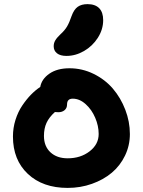

<svg xmlns="http://www.w3.org/2000/svg" viewBox="-20 -960 695 934"><path d="M303.2 -688Q273.4 -688 257.3 -700.7Q241.2 -713.4 241.2 -734.9Q241.2 -750.5 248.8 -763.4Q256.3 -776.4 273.9 -793Q294.9 -812 306.2 -831.1Q317.4 -850.1 328.1 -881.8Q339.8 -914.1 358.2 -927Q376.5 -939.9 405.8 -939.9Q442.9 -939.9 462.4 -920.2Q481.9 -900.4 481.9 -861.8Q481.9 -816.9 456.1 -776.4Q430.2 -735.8 388.9 -711.9Q347.7 -688 303.2 -688ZM309.1 -45.9Q188 -45.9 115.5 -114Q43 -182.1 43 -295.9Q43 -337.9 55.4 -377.2Q67.9 -416.5 88.4 -446.8Q108.9 -477.1 130.6 -499.3Q152.3 -521.5 175.8 -537.1Q182.6 -575.7 220.5 -601.8Q258.3 -627.9 317.9 -627.9Q379.9 -627.9 435.5 -600.6Q491.2 -573.2 529.3 -528.6Q567.4 -483.9 589.6 -426Q611.8 -368.2 611.8 -308.1Q611.8 -252 588.1 -202.9Q564.5 -153.8 523.7 -119.6Q482.9 -85.4 427.2 -65.7Q371.6 -45.9 309.1 -45.9ZM193.8 -298.8Q193.8 -248.5 225.3 -219.2Q256.8 -189.9 309.1 -189.9Q372.1 -189.9 416 -223.9Q460 -257.8 460 -308.1Q460 -347.7 443.1 -387.2Q426.3 -426.8 396.7 -453.4Q367.2 -480 334 -480Q306.2 -480 306.2 -452.1Q306.2 -434.1 294.2 -424.1Q282.2 -414.1 264.2 -414.1Q252.9 -414.1 247.1 -415Q218.8 -389.6 206.3 -362.3Q193.8 -335 193.8 -298.8Z"/></svg>

Font: Shantell Sans Irregular
Style: Bold
Weight: 700
Designer: Stephen Nixon, Anya Danilova, Shantell Martin
Foundry: Arrow Type
Version: Version 1.006;[9816181b4]